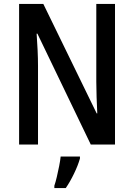

<svg xmlns="http://www.w3.org/2000/svg" viewBox="-20 -734 681 975"><path d="M564 0H441L170 -563H166Q169 -521 171 -479Q173 -437 173 -400V0H77V-714H200L471 -158H474Q472 -198 470.5 -241.5Q469 -285 469 -319V-714H564ZM386 71Q376 106 356 147.5Q336 189 314 221H256V209Q262 192 268.5 164.5Q275 137 280.5 109Q286 81 288 61H386Z"/></svg>

Font: Noto Sans Hebrew Condensed Medium
Style: Regular
Weight: 500
Width: 3
Designer: Monotype Design Team
Foundry: Monotype Imaging Inc.
Version: Version 2.004; ttfautohint (v1.8.4.7-5d5b)